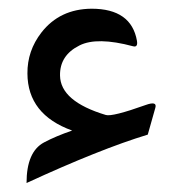

<svg xmlns="http://www.w3.org/2000/svg" viewBox="-20 -402 416 434"><path d="M331.1 -158.2 314 -97.7Q206.1 -64.9 40 11.7Q40 -59.1 79.6 -80.1Q106 -94.2 143.1 -106.9Q42.5 -143.1 42 -235.8Q41.5 -287.1 73.7 -328.6Q115.2 -381.8 187 -382.3Q276.9 -382.3 289.6 -309.6Q292 -294.4 280.8 -297.4Q199.2 -319.3 159.7 -299.3Q114.7 -276.9 115.7 -231Q116.7 -172.9 219.2 -142.1Q233.9 -137.7 309.1 -164.6Q335.9 -174.3 331.1 -158.2Z"/></svg>

Font: Gandom FD-WOL
Style: FD-WOL
Weight: 400
Foundry: DejaVu fonts team - Redesigned by Saber Rastikerdar - Based on Samim Font
Version: Version 0.6